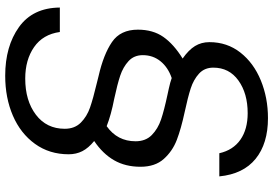

<svg xmlns="http://www.w3.org/2000/svg" viewBox="-176 -637 1050 738"><g transform="rotate(90 349.0 -268.0)"><path d="M9 27H103Q112 92 161 126Q210 160 282 160Q367 160 421 119Q475 78 475 8Q475 -30 451.5 -53.5Q428 -77 393.5 -89Q359 -101 300 -115L272 -122Q189 -141 141.5 -173.5Q94 -206 94 -273Q94 -331 122 -371Q150 -411 205 -445Q172 -468 157 -492.5Q142 -517 142 -548Q142 -616 182 -667Q222 -718 289 -745.5Q356 -773 434 -773Q532 -773 590.5 -725.5Q649 -678 658 -586H569Q557 -639 517 -667Q477 -695 415 -695Q339 -695 289.5 -659.5Q240 -624 240 -563Q240 -529 263 -508Q286 -487 320 -476Q354 -465 410 -453Q475 -439 518 -422.5Q561 -406 591 -372.5Q621 -339 621 -283Q621 -225 596 -181.5Q571 -138 522 -105Q549 -83 561 -59.5Q573 -36 573 -7Q573 67 533 122.5Q493 178 424.5 207.5Q356 237 271 237Q158 237 84 184Q10 131 9 27ZM523 -264Q523 -303 499 -326.5Q475 -350 439.5 -362Q404 -374 343 -387L320 -392Q297 -397 280 -403Q239 -389 215.5 -360Q192 -331 192 -292Q192 -258 215 -237Q238 -216 271 -205Q304 -194 360 -182Q422 -170 465 -153Q523 -194 523 -264Z"/></g></svg>

Font: Open Sauce One
Style: Italic
Weight: 400
Italic angle: -10°
Designer: Alfredo Marco Pradil
Foundry: Creative Sauce Fz LLC
Version: Version 1.477